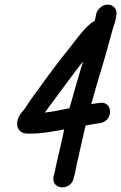

<svg xmlns="http://www.w3.org/2000/svg" viewBox="-20 -722 527 835"><path d="M259.2 -159.3C257.9 -153.4 256.1 -145.3 254.9 -139.1C242.7 -80.1 230.2 -33.9 218.1 25.2L212.9 45.6C212.8 46.2 212.6 47.2 212.5 48C203.5 105.2 290 108.9 300.9 51.4L306 31.4C306 31.1 306.2 30.5 306.2 30.1L315 -13.4C327.8 -65.8 338.4 -118.4 352 -176C372.9 -179.9 395.1 -184.2 413.2 -186.2C473.5 -193.6 473.5 -282 415.1 -274.8C403.5 -273.4 390.9 -271.8 377 -269.5C391.7 -324.1 409.7 -384.8 425.2 -435.4C441.3 -488.4 456.2 -546.5 469.4 -592.2C477 -618.6 481.3 -625.4 485.2 -650L486.3 -657C490.1 -681.1 474.1 -702 448.9 -702C423.7 -702 401.1 -681.1 397.3 -657L396.2 -650C394.9 -641.7 394 -639.8 390.9 -630.5C386.7 -628.5 383.8 -627.1 377.6 -622.2C366.6 -613.8 353.9 -602.3 339.5 -585.3C315.2 -557.1 293.2 -526.5 270.4 -497.8C218.8 -436 161.5 -353.1 116.3 -292.4C101.4 -271.5 90.9 -252.1 81.6 -241.5C77.2 -236.5 51.4 -212.4 54.8 -178.3C55.7 -169.7 58.8 -161.1 64.7 -154.7C80.3 -137.8 102.7 -141 117.7 -141C163.6 -141 217.9 -151.5 259.2 -159.3ZM282.2 -251.4C248.7 -244.6 212.5 -236.6 175.5 -232.5C185.7 -247.5 198.1 -265.1 209.1 -278.8C248.7 -331.1 299.1 -401.7 341.3 -455.5C321.7 -388.8 301.2 -321 282.2 -251.4Z"/></svg>

Font: Just Breathe
Style: BdObl3
Weight: 400
Foundry: Cannot Into Space Fonts
Version: Version 0.72